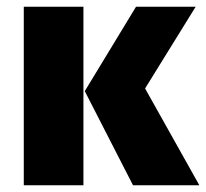

<svg xmlns="http://www.w3.org/2000/svg" viewBox="-20 -553 615 573"><path d="M229 -533H51V0H229ZM564 -533H386L233 -281L377 0H575L413 -289Z"/></svg>

Font: Fira Sans ExtraBold
Style: Regular
Weight: 800
Designer: bBox Type GmbH & Carrois Corporate GbR & Edenspiekermann AG
Foundry: bBox Type GmbH & Carrois Corporate GbR & Edenspiekermann AG
Version: Version 4.300;PS 004.300;hotconv 1.0.88;makeotf.lib2.5.64775